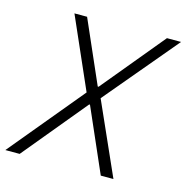

<svg xmlns="http://www.w3.org/2000/svg" viewBox="-131 -796 867 894"><g transform="rotate(15 303.0 -349.0)"><path d="M339 -348 494 0H433L299 -306H295L42 0H-27L269 -357L119 -698H180L312 -397H316L565 -698H633Z"/></g></svg>

Font: IBM Plex Sans Light
Style: Italic
Weight: 300
Italic angle: -11.31°
Designer: Mike Abbink, Paul van der Laan, Pieter van Rosmalen
Foundry: Bold Monday
Version: Version 3.0